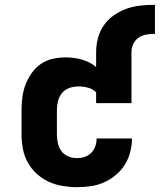

<svg xmlns="http://www.w3.org/2000/svg" viewBox="-20 -765 660 793"><path d="M298 8Q268 8 238 3Q208 -2 181 -14.5Q154 -27 131.5 -47.5Q109 -68 94.5 -94.5Q80 -121 74.5 -150.5Q69 -180 69 -210V-310Q69 -337 72.5 -364Q76 -391 85.5 -416Q95 -441 111 -463.5Q127 -486 149 -501Q171 -516 197.5 -522Q224 -528 251 -528Q285 -528 318 -519Q351 -510 377 -488V-550Q377 -579 384.5 -607.5Q392 -636 408.5 -660Q425 -684 449 -701Q473 -718 500 -728Q527 -738 556 -741.5Q585 -745 614 -745H620V-625H614Q597 -625 580.5 -621.5Q564 -618 550.5 -608Q537 -598 530 -582.5Q523 -567 523 -550V-339H377V-384Q363 -398 343 -403Q323 -408 303 -408Q284 -408 266 -401.5Q248 -395 236 -380.5Q224 -366 219.5 -347.5Q215 -329 215 -310V-210Q215 -192 219 -173.5Q223 -155 234 -140.5Q245 -126 262 -119Q279 -112 298 -112Q314 -112 329.5 -117Q345 -122 356.5 -133.5Q368 -145 373.5 -160.5Q379 -176 379 -192Q379 -192 379 -192.5Q379 -193 379 -193H525Q525 -192 525 -192Q525 -192 525 -192Q525 -164 517.5 -136Q510 -108 495 -84Q480 -60 457.5 -41.5Q435 -23 409 -11.5Q383 0 354.5 4Q326 8 298 8Z"/></svg>

Font: Iosevka SS04 Heavy Extended
Style: Regular
Weight: 900
Width: 7
Monospace: yes
Designer: Belleve Invis
Foundry: Belleve Invis
Version: Version 19.0.0; ttfautohint (v1.8.4)